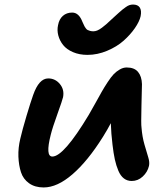

<svg xmlns="http://www.w3.org/2000/svg" viewBox="-20 -847 723 840"><path d="M362.8 -606.9Q327.1 -606.9 299.3 -618.9Q271.5 -630.9 256.3 -649.9Q241.2 -668.9 235.1 -691.7Q229 -714.4 233.9 -736.8Q238.8 -763.2 255.1 -777.6Q271.5 -792 295.9 -792Q325.2 -792 340.8 -751Q341.8 -749 345.2 -741.5Q348.6 -733.9 350.1 -731.2Q351.6 -728.5 355.5 -723.1Q359.4 -717.8 363.3 -715.8Q367.2 -713.9 373.8 -711.9Q380.4 -710 388.2 -710Q396.5 -710 405.5 -713.6Q414.6 -717.3 426 -725.8Q437.5 -734.4 444.3 -740.5Q451.2 -746.6 464.8 -759.3Q478.5 -772 482.9 -775.9Q487.8 -780.3 499 -790.5Q510.3 -800.8 515.9 -805.2Q521.5 -809.6 530.3 -815.9Q539.1 -822.3 546.6 -824.7Q554.2 -827.1 562 -827.1Q583 -827.1 591.6 -814Q600.1 -800.8 595.2 -775.9Q589.8 -752.4 570.1 -723.9Q550.3 -695.3 520.8 -668.9Q491.2 -642.6 448.7 -624.8Q406.2 -606.9 362.8 -606.9ZM170.9 -26.9Q132.8 -26.9 107.2 -45.2Q81.5 -63.5 71.8 -93.5Q62 -123.5 60.5 -161.9Q59.1 -200.2 68.8 -240.2Q77.6 -278.3 95.7 -339.1Q113.8 -399.9 125 -431.2Q150.4 -503.9 190.9 -503.9Q221.7 -503.9 241.9 -479.5Q262.2 -455.1 255.9 -421.9Q252.9 -408.2 231.2 -348.1Q209.5 -288.1 202.1 -257.8Q177.7 -162.1 209 -162.1Q258.8 -162.1 368.2 -344.2Q379.9 -364.3 397.5 -396Q415 -427.7 425.5 -446.3Q436 -464.8 450.9 -487.5Q465.8 -510.3 477.5 -522.5Q489.3 -534.7 504.2 -543.2Q519 -551.8 534.2 -551.8Q567.9 -551.8 584 -532.2Q600.1 -512.7 601.1 -479Q601.1 -469.2 598.9 -385.3Q596.7 -301.3 599.1 -289.1Q602.1 -249 612.1 -214.4Q622.1 -179.7 628.7 -158.4Q635.3 -137.2 631.8 -121.1Q625.5 -94.2 604.5 -74.7Q583.5 -55.2 556.2 -55.2Q536.6 -55.2 522 -66.4Q507.3 -77.6 497.8 -100.1Q488.3 -122.6 482.4 -149.4Q476.6 -176.3 472.2 -213.9Q466.3 -262.2 464.8 -308.1Q451.2 -281.7 430.2 -248Q363.8 -142.1 297.1 -84.5Q230.5 -26.9 170.9 -26.9Z"/></svg>

Font: Shantell Sans Irregular Bouncy
Style: Italic
Weight: 600
Italic angle: -11.31°
Designer: Stephen Nixon, Anya Danilova, Shantell Martin
Foundry: Arrow Type
Version: Version 1.006;[9816181b4]